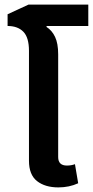

<svg xmlns="http://www.w3.org/2000/svg" viewBox="-20 -805 404 835"><path d="M234 10Q176 10 141 -17.5Q106 -45 106 -106V-584Q106 -642 81.5 -667Q57 -692 13 -692V-743L104 -785H364V-692H183L182 -688Q206 -673 219.5 -644.5Q233 -616 233 -569V-122Q233 -85 271 -85Q290 -85 306 -91L320 -8Q281 10 234 10Z"/></svg>

Font: Noto Sans Thai UI SemBd
Style: Regular
Weight: 600
Designer: Monotype Design Team
Foundry: Monotype Imaging Inc.
Version: Version 2.000;GOOG;noto-source:20170915:90ef993387c0